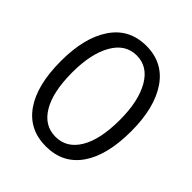

<svg xmlns="http://www.w3.org/2000/svg" viewBox="-181 -739 861 861"><g transform="rotate(45 250.0 -308.0)"><path d="M250 11Q143 11 85 -72Q27 -155 27 -308Q27 -456 85 -541.5Q143 -627 250 -627Q357 -627 415 -541.5Q473 -456 473 -308Q473 -155 415 -72Q357 11 250 11ZM250 -50Q321 -50 361 -117Q401 -184 401 -308Q401 -426 361 -496Q321 -566 250 -566Q179 -566 139 -496Q99 -426 99 -308Q99 -184 139 -117Q179 -50 250 -50Z"/></g></svg>

Font: Ligconsolata
Style: Regular
Weight: 400
Monospace: yes
Designer: Raph Levien, Cyreal, Brenton Simpson
Foundry: Raph Levien, Cyreal, Google
Version: Version 3.001; ttfautohint (v1.8.2.53-6de2)